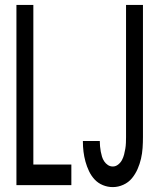

<svg xmlns="http://www.w3.org/2000/svg" viewBox="-20 -755 640 783"><path d="M47 0V-735H116V-84H271V0ZM440 8Q419 8 399.5 0Q380 -8 366 -23Q352 -38 343 -57Q334 -76 328.5 -96Q323 -116 320.5 -136.5Q318 -157 318 -178Q318 -179 318 -179.5Q318 -180 318 -180H387Q387 -180 387 -180Q387 -180 387 -179Q387 -169 388 -158Q389 -147 391 -136.5Q393 -126 396 -116Q399 -106 405 -97Q411 -88 420 -82Q429 -76 440 -76Q452 -76 462 -84Q472 -92 477.5 -102.5Q483 -113 486 -124.5Q489 -136 491 -148Q493 -160 493.5 -172Q494 -184 494 -196V-735H563V-196Q563 -174 561.5 -151.5Q560 -129 555 -107.5Q550 -86 541 -65.5Q532 -45 518 -28Q504 -11 483 -1.5Q462 8 440 8Z"/></svg>

Font: Zed Mono Medium Extended
Style: Regular
Weight: 500
Width: 7
Monospace: yes
Designer: Belleve Invis
Foundry: Belleve Invis
Version: Version 1.0.0; ttfautohint (v1.8.4)